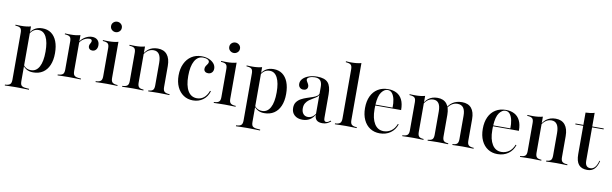

<svg xmlns="http://www.w3.org/2000/svg" viewBox="-50 -1158 5964 1871"><g transform="rotate(10 2932.5 -222.5)"><path d="M131.5 183.9Q103.2 183.9 78.2 184.7Q53.2 185.5 23.4 186.3V177.4L36.3 176.6Q64.5 173.4 75.8 160.9Q87.1 148.4 87.1 117.7V-207.3H175V117.7Q175 137.9 179.8 150Q184.7 162.1 197.2 167.7Q209.7 173.4 230.6 175L262.1 177.4V186.3Q238.7 185.5 216.9 185.1Q195.2 184.7 174.6 184.3Q154 183.9 131.5 183.9ZM289.5 -425.8Q340.3 -425.8 376.2 -400Q412.1 -374.2 431.5 -325.4Q450.8 -276.6 450.8 -208.1Q450.8 -138.7 429.4 -89.1Q408.1 -39.5 368.1 -13.3Q328.2 12.9 271.8 12.9Q229 12.9 200.8 -6.5Q172.6 -25.8 165.3 -46L168.5 -51.6Q175 -33.9 196 -19.4Q216.9 -4.8 248.4 -4.8Q300.8 -4.8 329 -56.9Q357.3 -108.9 357.3 -207.3Q357.3 -300.8 331 -352Q304.8 -403.2 255.6 -403.2Q223.4 -403.2 200.8 -385.9Q178.2 -368.5 166.1 -338.7L162.9 -343.5Q175.8 -379.8 208.1 -402.8Q240.3 -425.8 289.5 -425.8ZM87.1 -207.3V-346.8Q87.1 -377.4 76.2 -389.9Q65.3 -402.4 34.7 -405.6L23.4 -406.5V-415.3Q41.9 -414.5 54.4 -414.1Q66.9 -413.7 79 -413.7Q106.5 -413.7 130.6 -416.5Q154.8 -419.4 175 -425V-415.3V-207.3Z M621 -2.4Q592.7 -2.4 567.7 -1.6Q542.7 -0.8 512.9 0V-8.9L525.8 -9.7Q554 -12.9 565.3 -25.4Q576.6 -37.9 576.6 -68.5V-207.3H664.5V-68.5Q664.5 -48.4 669.8 -36.3Q675 -24.2 686.7 -18.5Q698.4 -12.9 718.5 -10.5L742.7 -8.9V0Q720.2 -0.8 700.4 -1.2Q680.6 -1.6 661.3 -2Q641.9 -2.4 621 -2.4ZM576.6 -207.3V-346.8Q576.6 -377.4 565.7 -389.9Q554.8 -402.4 524.2 -405.6L512.9 -406.5V-415.3Q531.5 -414.5 544 -414.1Q556.5 -413.7 568.5 -413.7Q596 -413.7 620.2 -416.5Q644.4 -419.4 664.5 -425V-415.3V-207.3ZM803.2 -296.8Q786.3 -296.8 775.4 -306.9Q764.5 -316.9 764.5 -333.1Q764.5 -344.4 769 -352.8Q773.4 -361.3 777.8 -369.8Q782.3 -378.2 782.3 -387.1Q782.3 -405.6 757.3 -405.6Q740.3 -405.6 721.4 -398.4Q702.4 -391.1 687.1 -378.2Q671.8 -365.3 663.7 -350L662.9 -359.7Q680.6 -390.3 713.7 -409.3Q746.8 -428.2 780.6 -428.2Q814.5 -428.2 834.3 -408.9Q854 -389.5 854 -357.3Q854 -329.8 839.9 -313.3Q825.8 -296.8 803.2 -296.8Z M952.4 -207.3V-346.8Q952.4 -377.4 941.5 -389.9Q930.6 -402.4 900 -405.6L888.7 -406.5V-415.3Q907.3 -414.5 919.8 -414.1Q932.3 -413.7 944.4 -413.7Q971.8 -413.7 996 -416.5Q1020.2 -419.4 1040.3 -425V-415.3V-207.3ZM996.8 -2.4Q968.5 -2.4 943.5 -1.6Q918.5 -0.8 888.7 0V-8.9L901.6 -9.7Q929.8 -12.9 941.1 -25.4Q952.4 -37.9 952.4 -68.5V-207.3H1040.3V-68.5Q1040.3 -37.9 1051.6 -25.4Q1062.9 -12.9 1091.1 -9.7L1104.8 -8.9V0Q1074.2 -0.8 1049.2 -1.6Q1024.2 -2.4 996.8 -2.4ZM996 -512.9Q975 -512.9 958.9 -527.4Q942.7 -541.9 942.7 -564.5Q942.7 -587.1 958.5 -601.6Q974.2 -616.1 996 -616.1Q1016.9 -616.1 1033.1 -601.6Q1049.2 -587.1 1049.2 -564.5Q1049.2 -541.9 1033.1 -527.4Q1016.9 -512.9 996 -512.9Z M1259.7 -2.4Q1231.5 -2.4 1206.5 -1.6Q1181.5 -0.8 1151.6 0V-8.9L1164.5 -9.7Q1192.7 -12.9 1204 -25.4Q1215.3 -37.9 1215.3 -68.5V-207.3H1303.2V-68.5Q1303.2 -37.9 1314.1 -25Q1325 -12.1 1352.4 -9.7L1362.1 -8.9V0Q1333.1 -0.8 1309.3 -1.6Q1285.5 -2.4 1259.7 -2.4ZM1215.3 -207.3V-346.8Q1215.3 -377.4 1204.4 -389.9Q1193.5 -402.4 1162.9 -405.6L1151.6 -406.5V-415.3Q1170.2 -414.5 1182.7 -414.1Q1195.2 -413.7 1207.3 -413.7Q1234.7 -413.7 1258.9 -416.5Q1283.1 -419.4 1303.2 -425V-415.3V-207.3ZM1466.9 -207.3V-291.1Q1466.9 -347.6 1448.4 -375.8Q1429.8 -404 1392.7 -404Q1357.3 -404 1329 -380.2Q1300.8 -356.5 1281.5 -307.3L1279 -312.1Q1300.8 -371 1338.3 -399.2Q1375.8 -427.4 1430.6 -427.4Q1491.1 -427.4 1523 -388.3Q1554.8 -349.2 1554.8 -276.6V-207.3ZM1511.3 -2.4Q1485.5 -2.4 1461.7 -1.6Q1437.9 -0.8 1409.7 0V-8.9L1417.7 -9.7Q1445.2 -12.1 1456 -25Q1466.9 -37.9 1466.9 -68.5V-207.3H1554.8V-68.5Q1554.8 -37.9 1566.1 -25.4Q1577.4 -12.9 1605.6 -9.7L1619.4 -8.9V0Q1589.5 -0.8 1564.1 -1.6Q1538.7 -2.4 1511.3 -2.4Z M1853.2 11.3Q1800 11.3 1759.7 -15.7Q1719.4 -42.7 1696.8 -91.1Q1674.2 -139.5 1674.2 -204.8Q1674.2 -271 1698 -321.4Q1721.8 -371.8 1764.5 -399.6Q1807.3 -427.4 1864.5 -427.4Q1904 -427.4 1935.9 -414.5Q1967.7 -401.6 1986.3 -379.4Q2004.8 -357.3 2004.8 -329Q2004.8 -304.8 1990.3 -289.9Q1975.8 -275 1953.2 -275Q1933.9 -275 1922.6 -285.1Q1911.3 -295.2 1911.3 -311.3Q1911.3 -328.2 1919 -340.3Q1926.6 -352.4 1934.3 -362.5Q1941.9 -372.6 1941.9 -383.9Q1941.9 -398.4 1924.2 -407.7Q1906.5 -416.9 1879.8 -416.9Q1826.6 -416.9 1797.2 -364.5Q1767.7 -312.1 1767.7 -216.1Q1767.7 -120.2 1798.8 -68.1Q1829.8 -16.1 1887.9 -16.1Q1927.4 -16.1 1956.9 -40.3Q1986.3 -64.5 2002.4 -109.7L2011.3 -106.5Q1994.4 -50.8 1952.4 -19.8Q1910.5 11.3 1853.2 11.3Z M2121.8 -207.3V-346.8Q2121.8 -377.4 2110.9 -389.9Q2100 -402.4 2069.4 -405.6L2058.1 -406.5V-415.3Q2076.6 -414.5 2089.1 -414.1Q2101.6 -413.7 2113.7 -413.7Q2141.1 -413.7 2165.3 -416.5Q2189.5 -419.4 2209.7 -425V-415.3V-207.3ZM2166.1 -2.4Q2137.9 -2.4 2112.9 -1.6Q2087.9 -0.8 2058.1 0V-8.9L2071 -9.7Q2099.2 -12.9 2110.5 -25.4Q2121.8 -37.9 2121.8 -68.5V-207.3H2209.7V-68.5Q2209.7 -37.9 2221 -25.4Q2232.3 -12.9 2260.5 -9.7L2274.2 -8.9V0Q2243.5 -0.8 2218.5 -1.6Q2193.5 -2.4 2166.1 -2.4ZM2165.3 -512.9Q2144.4 -512.9 2128.2 -527.4Q2112.1 -541.9 2112.1 -564.5Q2112.1 -587.1 2127.8 -601.6Q2143.5 -616.1 2165.3 -616.1Q2186.3 -616.1 2202.4 -601.6Q2218.5 -587.1 2218.5 -564.5Q2218.5 -541.9 2202.4 -527.4Q2186.3 -512.9 2165.3 -512.9Z M2418.5 183.9Q2390.3 183.9 2365.3 184.7Q2340.3 185.5 2310.5 186.3V177.4L2323.4 176.6Q2351.6 173.4 2362.9 160.9Q2374.2 148.4 2374.2 117.7V-207.3H2462.1V117.7Q2462.1 137.9 2466.9 150Q2471.8 162.1 2484.3 167.7Q2496.8 173.4 2517.7 175L2549.2 177.4V186.3Q2525.8 185.5 2504 185.1Q2482.3 184.7 2461.7 184.3Q2441.1 183.9 2418.5 183.9ZM2576.6 -425.8Q2627.4 -425.8 2663.3 -400Q2699.2 -374.2 2718.5 -325.4Q2737.9 -276.6 2737.9 -208.1Q2737.9 -138.7 2716.5 -89.1Q2695.2 -39.5 2655.2 -13.3Q2615.3 12.9 2558.9 12.9Q2516.1 12.9 2487.9 -6.5Q2459.7 -25.8 2452.4 -46L2455.6 -51.6Q2462.1 -33.9 2483.1 -19.4Q2504 -4.8 2535.5 -4.8Q2587.9 -4.8 2616.1 -56.9Q2644.4 -108.9 2644.4 -207.3Q2644.4 -300.8 2618.1 -352Q2591.9 -403.2 2542.7 -403.2Q2510.5 -403.2 2487.9 -385.9Q2465.3 -368.5 2453.2 -338.7L2450 -343.5Q2462.9 -379.8 2495.2 -402.8Q2527.4 -425.8 2576.6 -425.8ZM2374.2 -207.3V-346.8Q2374.2 -377.4 2363.3 -389.9Q2352.4 -402.4 2321.8 -405.6L2310.5 -406.5V-415.3Q2329 -414.5 2341.5 -414.1Q2354 -413.7 2366.1 -413.7Q2393.5 -413.7 2417.7 -416.5Q2441.9 -419.4 2462.1 -425V-415.3V-207.3Z M3058.1 -207.3V-334.7Q3058.1 -377.4 3040.7 -397.2Q3023.4 -416.9 2985.5 -416.9Q2955.6 -416.9 2933.5 -406.9Q2911.3 -396.8 2911.3 -382.3Q2911.3 -373.4 2917.7 -363.3Q2924.2 -353.2 2930.6 -341.1Q2937.1 -329 2937.1 -316.1Q2937.1 -299.2 2925.4 -289.1Q2913.7 -279 2894.4 -279Q2872.6 -279 2859.3 -292.7Q2846 -306.5 2846 -328.2Q2846 -357.3 2867.3 -379.4Q2888.7 -401.6 2925.4 -414.5Q2962.1 -427.4 3008.1 -427.4Q3082.3 -427.4 3114.1 -392.3Q3146 -357.3 3146 -276.6V-207.3ZM2937.1 11.3Q2887.1 11.3 2857.7 -15.3Q2828.2 -41.9 2828.2 -87.1Q2828.2 -122.6 2844.8 -145.2Q2861.3 -167.7 2887.5 -181.9Q2913.7 -196 2943.1 -205.6Q2972.6 -215.3 2999.2 -224.2Q3025.8 -233.1 3042.3 -245.6Q3058.9 -258.1 3058.9 -278.2L3059.7 -261.3Q3056.5 -245.2 3041.1 -233.5Q3025.8 -221.8 3006 -210.9Q2986.3 -200 2966.9 -185.9Q2947.6 -171.8 2934.7 -150.8Q2921.8 -129.8 2921.8 -99.2Q2921.8 -64.5 2938.7 -44.4Q2955.6 -24.2 2985.5 -24.2Q3007.3 -24.2 3027 -36.7Q3046.8 -49.2 3061.3 -74.2V-63.7Q3038.7 -25 3008.1 -6.9Q2977.4 11.3 2937.1 11.3ZM3146 -43.5Q3146 -24.2 3151.6 -15.7Q3157.3 -7.3 3168.5 -7.3Q3180.6 -7.3 3191.9 -14.1Q3203.2 -21 3212.1 -28.2L3216.9 -21Q3199.2 -6.5 3180.2 2.4Q3161.3 11.3 3133.9 11.3Q3095.2 11.3 3076.6 -6.5Q3058.1 -24.2 3058.1 -60.5V-207.3H3146Z M3364.5 -2.4Q3336.3 -2.4 3311.3 -1.6Q3286.3 -0.8 3256.5 0V-8.9L3269.4 -9.7Q3297.6 -12.9 3308.9 -25.4Q3320.2 -37.9 3320.2 -68.5V-207.3H3408.1V-68.5Q3408.1 -37.9 3419.4 -25.4Q3430.6 -12.9 3458.9 -9.7L3472.6 -8.9V0Q3441.9 -0.8 3416.9 -1.6Q3391.9 -2.4 3364.5 -2.4ZM3320.2 -207.3V-554.8Q3320.2 -584.7 3309.3 -597.2Q3298.4 -609.7 3267.7 -612.9L3256.5 -614.5V-623.4Q3275 -621.8 3287.5 -621.4Q3300 -621 3312.1 -621Q3339.5 -621 3363.7 -623.8Q3387.9 -626.6 3408.1 -632.3V-623.4V-207.3Z M3700.8 11.3Q3646.8 11.3 3605.6 -15.3Q3564.5 -41.9 3541.5 -91.1Q3518.5 -140.3 3518.5 -207.3Q3518.5 -275 3541.5 -324.2Q3564.5 -373.4 3607.7 -400.4Q3650.8 -427.4 3709.7 -427.4Q3757.3 -427.4 3793.1 -408.9Q3829 -390.3 3848.8 -350.8Q3868.5 -311.3 3868.5 -248.4H3579L3578.2 -257.3H3782.3Q3783.9 -301.6 3776.2 -337.9Q3768.5 -374.2 3751.2 -396.4Q3733.9 -418.5 3705.6 -418.5Q3673.4 -418.5 3645.6 -381Q3617.7 -343.5 3612.9 -255.6V-254Q3612.1 -242.7 3612.1 -231.5Q3612.1 -220.2 3612.1 -209.7Q3612.1 -120.2 3644.4 -68.1Q3676.6 -16.1 3735.5 -16.1Q3775.8 -16.1 3809.3 -39.1Q3842.7 -62.1 3861.3 -109.7L3869.4 -106.5Q3850.8 -50.8 3806.5 -19.8Q3762.1 11.3 3700.8 11.3Z M4031.5 -2.4Q4003.2 -2.4 3978.2 -1.6Q3953.2 -0.8 3923.4 0V-8.9L3936.3 -9.7Q3964.5 -12.9 3975.8 -25.4Q3987.1 -37.9 3987.1 -68.5V-207.3H4075V-68.5Q4075 -37.9 4085.9 -25Q4096.8 -12.1 4124.2 -9.7L4133.1 -8.9V0Q4104 -0.8 4080.6 -1.6Q4057.3 -2.4 4031.5 -2.4ZM3987.1 -207.3V-346.8Q3987.1 -377.4 3976.2 -389.9Q3965.3 -402.4 3934.7 -405.6L3923.4 -406.5V-415.3Q3941.9 -414.5 3954.4 -414.1Q3966.9 -413.7 3979 -413.7Q4006.5 -413.7 4030.6 -416.5Q4054.8 -419.4 4075 -425V-415.3V-207.3ZM4232.3 -207.3V-299.2Q4232.3 -351.6 4214.5 -377.8Q4196.8 -404 4161.3 -404Q4125.8 -404 4098.8 -379.8Q4071.8 -355.6 4053.2 -307.3L4050.8 -311.3Q4071.8 -371 4108.5 -399.2Q4145.2 -427.4 4198.4 -427.4Q4258.1 -427.4 4289.1 -389.9Q4320.2 -352.4 4320.2 -280.6V-207.3ZM4275.8 -2.4Q4250.8 -2.4 4227 -1.6Q4203.2 -0.8 4174.2 0V-8.9L4183.1 -9.7Q4210.5 -12.1 4221.4 -25Q4232.3 -37.9 4232.3 -68.5V-207.3H4320.2V-68.5Q4320.2 -37.9 4331 -25Q4341.9 -12.1 4369.4 -9.7L4377.4 -8.9V0Q4349.2 -0.8 4325.4 -1.6Q4301.6 -2.4 4275.8 -2.4ZM4477.4 -207.3V-298.4Q4477.4 -351.6 4458.5 -377.8Q4439.5 -404 4399.2 -404Q4366.9 -404 4339.1 -383.5Q4311.3 -362.9 4292.7 -322.6L4289.5 -327.4Q4308.9 -375.8 4347.2 -401.6Q4385.5 -427.4 4441.1 -427.4Q4502.4 -427.4 4533.9 -389.9Q4565.3 -352.4 4565.3 -280.6V-207.3ZM4521 -2.4Q4495.2 -2.4 4471.4 -1.6Q4447.6 -0.8 4419.4 0V-8.9L4428.2 -9.7Q4455.6 -12.1 4466.5 -25Q4477.4 -37.9 4477.4 -68.5V-207.3H4565.3V-68.5Q4565.3 -37.9 4576.6 -25.4Q4587.9 -12.9 4616.1 -9.7L4629 -8.9V0Q4599.2 -0.8 4574.2 -1.6Q4549.2 -2.4 4521 -2.4Z M4866.1 11.3Q4812.1 11.3 4771 -15.3Q4729.8 -41.9 4706.9 -91.1Q4683.9 -140.3 4683.9 -207.3Q4683.9 -275 4706.9 -324.2Q4729.8 -373.4 4773 -400.4Q4816.1 -427.4 4875 -427.4Q4922.6 -427.4 4958.5 -408.9Q4994.4 -390.3 5014.1 -350.8Q5033.9 -311.3 5033.9 -248.4H4744.4L4743.5 -257.3H4947.6Q4949.2 -301.6 4941.5 -337.9Q4933.9 -374.2 4916.5 -396.4Q4899.2 -418.5 4871 -418.5Q4838.7 -418.5 4810.9 -381Q4783.1 -343.5 4778.2 -255.6V-254Q4777.4 -242.7 4777.4 -231.5Q4777.4 -220.2 4777.4 -209.7Q4777.4 -120.2 4809.7 -68.1Q4841.9 -16.1 4900.8 -16.1Q4941.1 -16.1 4974.6 -39.1Q5008.1 -62.1 5026.6 -109.7L5034.7 -106.5Q5016.1 -50.8 4971.8 -19.8Q4927.4 11.3 4866.1 11.3Z M5196.8 -2.4Q5168.5 -2.4 5143.5 -1.6Q5118.5 -0.8 5088.7 0V-8.9L5101.6 -9.7Q5129.8 -12.9 5141.1 -25.4Q5152.4 -37.9 5152.4 -68.5V-207.3H5240.3V-68.5Q5240.3 -37.9 5251.2 -25Q5262.1 -12.1 5289.5 -9.7L5299.2 -8.9V0Q5270.2 -0.8 5246.4 -1.6Q5222.6 -2.4 5196.8 -2.4ZM5152.4 -207.3V-346.8Q5152.4 -377.4 5141.5 -389.9Q5130.6 -402.4 5100 -405.6L5088.7 -406.5V-415.3Q5107.3 -414.5 5119.8 -414.1Q5132.3 -413.7 5144.4 -413.7Q5171.8 -413.7 5196 -416.5Q5220.2 -419.4 5240.3 -425V-415.3V-207.3ZM5404 -207.3V-291.1Q5404 -347.6 5385.5 -375.8Q5366.9 -404 5329.8 -404Q5294.4 -404 5266.1 -380.2Q5237.9 -356.5 5218.5 -307.3L5216.1 -312.1Q5237.9 -371 5275.4 -399.2Q5312.9 -427.4 5367.7 -427.4Q5428.2 -427.4 5460.1 -388.3Q5491.9 -349.2 5491.9 -276.6V-207.3ZM5448.4 -2.4Q5422.6 -2.4 5398.8 -1.6Q5375 -0.8 5346.8 0V-8.9L5354.8 -9.7Q5382.3 -12.1 5393.1 -25Q5404 -37.9 5404 -68.5V-207.3H5491.9V-68.5Q5491.9 -37.9 5503.2 -25.4Q5514.5 -12.9 5542.7 -9.7L5556.5 -8.9V0Q5526.6 -0.8 5501.2 -1.6Q5475.8 -2.4 5448.4 -2.4Z M5754.8 11.3Q5697.6 11.3 5670.2 -21.8Q5642.7 -54.8 5642.7 -125.8V-207.3H5730.6V-75.8Q5730.6 -43.5 5743.1 -27Q5755.6 -10.5 5782.3 -10.5Q5809.7 -10.5 5828.6 -33.5Q5847.6 -56.5 5857.3 -97.6L5864.5 -95.2Q5851.6 -41.1 5825 -14.9Q5798.4 11.3 5754.8 11.3ZM5642.7 -207.3V-536.3Q5668.5 -537.1 5690.3 -540.3Q5712.1 -543.5 5730.6 -549.2V-207.3ZM5564.5 -405.6V-414.5H5844.4V-405.6Z"/></g></svg>

Font: Playfair 144pt SemiCondensed Medium
Style: Regular
Weight: 500
Width: 4
Designer: Claus Eggers Sørensen
Foundry: Claus Eggers Sørensen
Version: Version 2.203